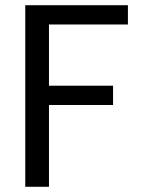

<svg xmlns="http://www.w3.org/2000/svg" viewBox="-20 -717 544 737"><path d="M77 0H168V-314H414V-388H168V-623H471V-697H77Z"/></svg>

Font: Matrixport Regular
Style: Regular
Weight: 400
Designer: Ninad Kale (Devanagari), Jonny Pinhorn (Latin)
Foundry: Indian Type Foundry
Version: Version 3.200;PS 1.000;hotconv 16.6.54;makeotf.lib2.5.65590